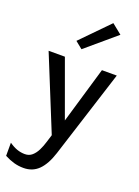

<svg xmlns="http://www.w3.org/2000/svg" viewBox="-194 -871 873 1203"><g transform="rotate(20 243.0 -269.0)"><path d="M0 0ZM266.5 -115 377 -490.5H476L289.5 94.5Q264 174 224 213.8Q184 253.5 124 253.5Q90.5 253.5 59.5 244.8Q28.5 236 -3.5 219V131.5Q24 151 49.8 160Q75.5 169 102.5 169Q130.5 169 150 152Q169.5 135 183 107.8Q196.5 80.5 206 48.5L221 0L21.5 -490.5H130ZM211.5 -570 164 -608.5 343.5 -792 410 -738.5Z"/></g></svg>

Font: Betinya Sans Medium
Style: Regular
Weight: 500
Designer: Jonathan Pinhorn
Version: Version 2.001;December 9, 2019;FontCreator 12.0.0.2547 64-bi